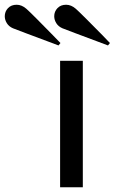

<svg xmlns="http://www.w3.org/2000/svg" viewBox="-173 -793 485 813"><path d="M0 0ZM177.7 0H81.5V-535.6H177.7ZM147.9 -755.9Q156.2 -749 192.4 -712.9Q228.5 -676.8 260.7 -644L292.5 -610.8L284.2 -600.6L238.8 -617.7Q193.4 -634.8 145 -652.8Q96.7 -670.9 91.3 -673.3Q74.2 -680.7 65.4 -694.8Q56.6 -709 56.6 -724.1Q56.6 -744.1 70.3 -758.5Q84 -772.9 106.9 -772.9Q128.4 -772.9 147.9 -755.9ZM-61.5 -755.9Q-53.2 -749 -17.1 -712.9Q19 -676.8 50.8 -644L83 -610.8L74.7 -600.6L29.3 -617.7Q-16.1 -634.8 -64.5 -652.8Q-112.8 -670.9 -118.2 -673.3Q-135.3 -680.7 -144 -694.8Q-152.8 -709 -152.8 -724.1Q-152.8 -744.1 -139.2 -758.5Q-125.5 -772.9 -102.5 -772.9Q-81.1 -772.9 -61.5 -755.9Z"/></svg>

Font: Coda
Style: Regular
Weight: 400
Designer: vernon adams
Foundry: vernon adams
Version: Version 2.001; ttfautohint (v0.8) -r 50 -G 200 -x